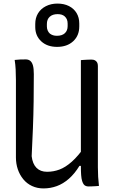

<svg xmlns="http://www.w3.org/2000/svg" viewBox="-20 -1037 640 1073"><path d="M533 2Q524 3 514.5 3.5Q505 4 495 4.5Q485 5 475 5Q467 5 460 2.5Q453 0 448 -6.5Q443 -13 439 -25.5Q435 -38 433.5 -58.5Q432 -79 432 -109Q432 -183 432 -257Q432 -331 432 -405Q432 -479 432 -553Q432 -627 432 -701Q442 -702 451.5 -702.5Q461 -703 471 -703.5Q481 -704 491 -704Q503 -704 510.5 -700Q518 -696 522.5 -688.5Q527 -681 527 -669Q527 -598 527 -527Q527 -456 527 -385.5Q527 -315 527 -244Q527 -173 527 -102Q527 -75 528.5 -49Q530 -23 533 2ZM223 16Q188 16 159 2.5Q130 -11 110 -35.5Q90 -60 79.5 -91Q69 -122 69 -157Q69 -229 69 -301Q69 -373 69 -445.5Q69 -518 69 -590Q69 -621 67.5 -649Q66 -677 62 -702Q78 -704 93 -704.5Q108 -705 124 -705Q139 -705 149 -697Q159 -689 164 -671.5Q169 -654 169 -623Q169 -546 168 -471Q167 -396 164 -320.5Q161 -245 157 -164Q162 -121 184 -99Q206 -77 243 -77Q279 -77 312.5 -89.5Q346 -102 381.5 -133.5Q417 -165 457 -222V-110H424Q397 -66 365 -38Q333 -10 297.5 3Q262 16 223 16ZM301 -1017Q338 -1017 365.5 -1003Q393 -989 408 -964Q423 -939 423 -906V-889Q423 -838 389 -806.5Q355 -775 299 -775Q244 -775 210.5 -806Q177 -837 177 -886V-903Q177 -937 192.5 -962.5Q208 -988 236.5 -1002.5Q265 -1017 301 -1017ZM302 -958Q274 -958 258 -943.5Q242 -929 242 -903V-889Q242 -877 246.5 -866.5Q251 -856 259 -849Q267 -843 276.5 -840Q286 -837 298 -837Q327 -837 342.5 -851.5Q358 -866 358 -891V-905Q358 -918 354 -928Q350 -938 341 -946Q334 -952 324.5 -955Q315 -958 302 -958Z"/></svg>

Font: Rec Mono Semicasual
Style: Regular
Weight: 400
Version: Version 1.085; ttfautohint (v1.8.4.7-5d5b)